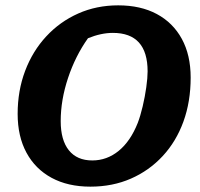

<svg xmlns="http://www.w3.org/2000/svg" viewBox="-20 -686 747 718"><path d="M318 12Q234 12 173 -21Q112 -54 79 -115Q46 -176 46 -260Q46 -347 74 -421Q102 -495 153 -550Q204 -605 272.5 -635.5Q341 -666 422 -666Q506 -666 566.5 -633.5Q627 -601 660 -540.5Q693 -480 693 -396Q693 -306 666 -231.5Q639 -157 588.5 -102.5Q538 -48 469.5 -18Q401 12 318 12ZM325 -86Q380 -86 424 -122Q468 -158 495 -226Q505 -252 513.5 -288Q522 -324 527 -359.5Q532 -395 532 -419Q532 -563 402 -563Q358 -563 309 -543Q262 -477 234.5 -394.5Q207 -312 207 -233Q207 -162 237.5 -124Q268 -86 325 -86Z"/></svg>

Font: Piazzolla SC
Style: Bold Italic
Weight: 700
Italic angle: -11.3°
Designer: Juan Pablo del Peral
Foundry: Huerta Tipografica
Version: Version 1.330